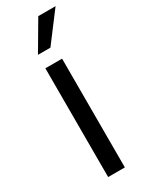

<svg xmlns="http://www.w3.org/2000/svg" viewBox="-200 -795 647 834"><g transform="rotate(-30 123.5 -378.5)"><path d="M157.7 -545.5V0H73.9V-545.5ZM75.3 -612.2 160.5 -757.1H247.2L137.8 -612.2Z"/></g></svg>

Font: Inter UI
Style: Regular
Weight: 400
Designer: Rasmus Andersson
Foundry: rsms
Version: Version 2.2